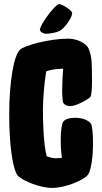

<svg xmlns="http://www.w3.org/2000/svg" viewBox="-20 -899 500 939"><path d="M204 -734C226 -734 257 -740 272 -748C295 -760 333 -812 333 -835C333 -848 284 -879 269 -879C259 -879 228 -845 207 -814C189 -789 175 -762 175 -754C175 -744 193 -734 204 -734ZM425 -294C413 -311 383 -323 348 -323C322 -323 301 -318 290 -305C282 -295 277 -259 277 -215C277 -183 279 -151 283 -127C272 -126 262 -125 253 -125C239 -125 224 -129 208 -135C193 -197 190 -295 190 -364C190 -413 197 -497 206 -550C227 -558 251 -562 289 -563C286 -531 284 -490 284 -453C284 -443 285 -424 287 -404C289 -390 304 -380 324 -380C352 -380 410 -412 422 -425C427 -431 430 -462 430 -503C430 -534 429 -585 428 -599C426 -622 420 -647 413 -662C403 -684 363 -710 313 -710C224 -710 99 -677 78 -656C49 -631 25 -504 25 -338C25 -187 43 -61 70 -37C95 -14 174 20 236 20C304 20 393 -21 410 -44C427 -67 435 -141 435 -194C435 -245 431 -285 425 -294Z"/></svg>

Font: Manosque
Style: Regular
Weight: 400
Designer: Ariel Martín Pérez
Foundry: Ariel Martín Pérez
Version: Version 1.005;hotconv 1.0.109;makeotfexe 2.5.65596